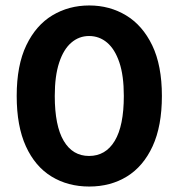

<svg xmlns="http://www.w3.org/2000/svg" viewBox="-20 -664 650 699"><path d="M430.8 -314.7Q430.8 -388.9 414.5 -436.9Q398.2 -485 369.9 -508.9Q341.5 -532.9 304.2 -532.9Q267.6 -532.9 239.5 -508.6Q211.3 -484.4 195.4 -436Q179.4 -387.6 179.4 -314.7Q179.4 -206.1 212 -151.1Q244.5 -96.2 304.2 -96.2Q364.6 -96.2 397.7 -151.1Q430.8 -206.1 430.8 -314.7ZM304.9 15.1Q227.1 15.1 167.4 -21.5Q107.6 -58.1 74.2 -131.5Q40.8 -204.8 40.8 -314.7Q40.8 -426.4 75.9 -499.3Q110.9 -572.2 170.8 -608.2Q230.7 -644.1 304.9 -644.1Q379.1 -644.1 439 -608Q498.9 -571.9 534.2 -498.9Q569.4 -425.8 569.4 -314.7Q569.4 -205.1 535.7 -131.8Q501.9 -58.4 442.3 -21.6Q382.7 15.1 304.9 15.1Z"/></svg>

Font: Baloo Bhaina 2
Style: Regular
Weight: 400
Designer: Yesha Goshar, Manish Minz, Shuchita Grover and Ek Type
Foundry: Ek Type
Version: Version 1.700